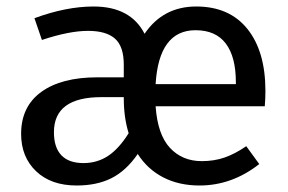

<svg xmlns="http://www.w3.org/2000/svg" viewBox="-20 -559 888 591"><path d="M795 -232H459Q465 -145 503 -104Q541 -63 601 -63Q639 -63 671 -74Q703 -85 738 -109L778 -54Q694 12 594 12Q531 12 482.5 -13Q434 -38 404 -85Q368 -33 323 -10.5Q278 12 216 12Q137 12 91 -32Q45 -76 45 -147Q45 -231 107 -276Q169 -321 280 -321H361V-360Q361 -416 334 -440Q307 -464 251 -464Q193 -464 109 -436L86 -503Q184 -539 268 -539Q382 -539 425 -455Q482 -539 584 -539Q686 -539 741.5 -470Q797 -401 797 -279Q797 -256 795 -232ZM706 -306Q706 -384 675 -425Q644 -466 582 -466Q469 -466 459 -300H706ZM376 -149Q361 -197 361 -257V-260H292Q146 -260 146 -152Q146 -105 169 -81Q192 -57 237 -57Q279 -57 312.5 -79Q346 -101 376 -149Z"/></svg>

Font: Statis Sans
Style: Regular
Weight: 400
Designer: bBox Type GmbH
Foundry: bBox Type GmbH
Version: Version 1.000